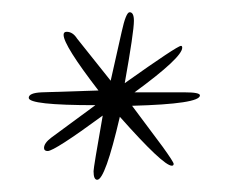

<svg xmlns="http://www.w3.org/2000/svg" viewBox="-20 -659 392 314"><path d="M139 -365Q133 -365 133 -379Q133 -385 148 -470Q69 -412 58 -412Q52 -412 52 -417Q52 -425 64 -434L136 -487Q27 -487 27 -499Q27 -507 48 -508L141 -511Q84 -585 84 -602Q84 -607 89 -607Q99 -607 106 -596L161 -527L179 -607Q186 -639 192 -639Q199 -639 199 -625Q199 -607 184 -523Q270 -584 276 -584Q278 -584 278 -581Q278 -565 200 -508H282Q307 -508 307 -503Q307 -489 196 -486L246 -419Q264 -394 264 -391Q264 -388 261 -388Q247 -388 176 -468Q152 -365 139 -365Z"/></svg>

Font: Imperial Script
Style: Regular
Weight: 400
Designer: Robert E. Leuschke
Foundry: Robert E. Leuschke
Version: Version 1.010; ttfautohint (v1.8.3)